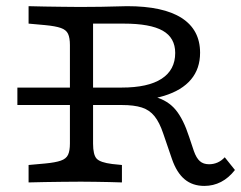

<svg xmlns="http://www.w3.org/2000/svg" viewBox="-20 -591 781 622"><path d="M36.3 -250.8V-307.3H243.5V-250.8ZM206.5 -145.2V-445.2Q206.5 -468.5 200.4 -481.5Q194.4 -494.4 177 -500.4Q159.7 -506.5 125.8 -509.7L72.6 -514.5V-571Q96.8 -570.2 125.4 -569.8Q154 -569.4 182.7 -569Q211.3 -568.5 235.5 -568.5H243.5Q278.2 -568.5 306.9 -569Q335.5 -569.4 357.3 -570.2Q379 -571 391.9 -571Q508.9 -571 568.5 -532.7Q628.2 -494.4 628.2 -420.2Q628.2 -368.5 598.8 -333.5Q569.4 -298.4 511.7 -280.6Q454 -262.9 368.5 -262.9H248.4V-307.3H374.2Q459.7 -307.3 503.6 -335.9Q547.6 -364.5 547.6 -419.4Q547.6 -468.5 507.3 -491.5Q466.9 -514.5 380.6 -514.5H281.5V-145.2ZM641.9 11.3Q604 11.3 578.2 -10.1Q552.4 -31.5 537.1 -75.8L508.9 -158.1Q496.8 -194.4 480.6 -214.5Q464.5 -234.7 439.5 -242.7Q414.5 -250.8 374.2 -250.8H250V-288.7H368.5Q440.3 -288.7 482.3 -277Q524.2 -265.3 549.2 -235.1Q574.2 -204.8 592.7 -147.6L608.1 -101.6Q616.1 -79 627.4 -69Q638.7 -58.9 657.3 -58.9Q671.8 -58.9 684.7 -64.5Q697.6 -70.2 708.1 -81.5L741.1 -40.3Q721 -14.5 696 -1.6Q671 11.3 641.9 11.3ZM235.5 -2.4Q211.3 -2.4 182.7 -2Q154 -1.6 125.4 -1.2Q96.8 -0.8 72.6 0V-56.5L125.8 -61.3Q159.7 -64.5 177 -70.6Q194.4 -76.6 200.4 -89.5Q206.5 -102.4 206.5 -125.8V-145.2H281.5V-125.8Q281.5 -89.5 293.1 -77Q304.8 -64.5 343.5 -59.7L375 -56.5V0Q356.5 -0.8 333.9 -1.2Q311.3 -1.6 289.1 -2Q266.9 -2.4 247.6 -2.4H244.4Z"/></svg>

Font: Playfair 5pt SemiExpanded Light
Style: Regular
Weight: 300
Width: 6
Designer: Claus Eggers Sørensen
Foundry: Claus Eggers Sørensen
Version: Version 2.203